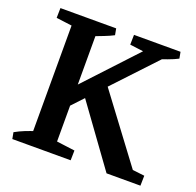

<svg xmlns="http://www.w3.org/2000/svg" viewBox="-117 -777 919 900"><g transform="rotate(20 342.5 -327.0)"><path d="M34 0 28 -32Q51 -45 76 -55Q101 -65 127 -73L128 0ZM185 0 188 -67 326 -49 325 0ZM571 0 570 -62 674 -50 673 0ZM221 -581 220 -654H314L320 -622Q299 -611 273 -601Q247 -591 221 -581ZM540 -587 402 -605 403 -654H543ZM536 -581 535 -654H635L641 -622Q620 -611 591 -600.5Q562 -590 536 -581ZM113 0V-654H235V0ZM209 -212 194 -301 523 -654H593L591 -619ZM504 0 278 -312 363 -393 657 0ZM173 -587 35 -605 36 -654H176Z"/></g></svg>

Font: Eczar Medium
Style: Regular
Weight: 500
Designer: Vaibhav Singh
Foundry: Rosetta Type Foundry
Version: Version 2.000